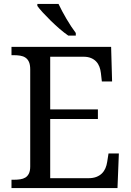

<svg xmlns="http://www.w3.org/2000/svg" viewBox="-20 -951 663 971"><path d="M233.9 -49.8H426.8Q450.7 -49.8 467.5 -56.4Q484.4 -63 495.6 -74.2Q506.8 -85.4 513.2 -100.3Q519.5 -115.2 522 -131.8L528.8 -174.8H581.1L574.2 0H38.1V-42H50.8Q67.4 -42 82.3 -44.2Q97.2 -46.4 108.4 -53.2Q119.6 -60.1 126.2 -73.5Q132.8 -86.9 132.8 -108.9V-600.1Q132.8 -623.5 126.5 -637.7Q120.1 -651.9 108.9 -659.4Q97.7 -667 82.8 -669.4Q67.9 -671.9 50.8 -671.9H38.1V-713.9H542L546.9 -539.1H495.1L490.2 -582Q488.3 -598.6 482.7 -613.5Q477.1 -628.4 466.6 -639.6Q456.1 -650.9 440.2 -657.5Q424.3 -664.1 401.9 -664.1H233.9V-397.9H475.1V-349.1H233.9ZM363.3 -771H325.2Q305.2 -784.7 281.7 -804.9Q258.3 -825.2 236.3 -846.7Q214.4 -868.2 196.3 -887.9Q178.2 -907.7 168.9 -920.9V-931.2H275.9Q283.7 -914.6 294.2 -894.8Q304.7 -875 316.4 -855.2Q328.1 -835.4 340.3 -816.9Q352.5 -798.3 363.3 -784.2Z"/></svg>

Font: Noto Serif
Style: Regular
Weight: 400
Designer: Monotype Design team
Foundry: Monotype Imaging Inc.
Version: Version 1.02